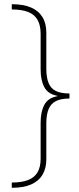

<svg xmlns="http://www.w3.org/2000/svg" viewBox="-20 -734 377 912"><path d="M36 133Q84 133 114 121Q144 109 158.5 84Q173 59 173 20V-152Q173 -203 190.5 -236Q208 -269 252 -277V-279Q208 -287 190.5 -320Q173 -353 173 -404V-573Q173 -614 158.5 -639.5Q144 -665 114 -677Q84 -689 36 -689V-714Q91 -714 127 -698.5Q163 -683 181.5 -653Q200 -623 200 -579V-408Q200 -365 211 -339Q222 -313 246 -301.5Q270 -290 310 -290V-266Q270 -266 246 -254Q222 -242 211 -216Q200 -190 200 -148V23Q200 66 181.5 96.5Q163 127 127 142.5Q91 158 36 158Z"/></svg>

Font: Noto Sans Thai Thin
Style: Regular
Weight: 250
Designer: Monotype Design Team
Foundry: Monotype Imaging Inc.
Version: Version 2.001